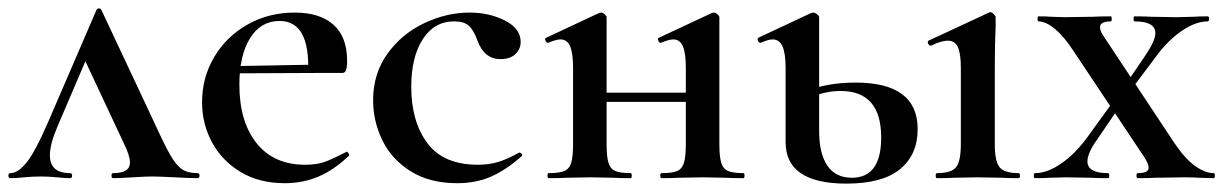

<svg xmlns="http://www.w3.org/2000/svg" viewBox="-28 -425 2922 458"><path d="M-3 -12Q15 -12 35.5 -37.5Q56 -63 86 -132L202 -401Q204 -405 208 -405Q212 -405 214 -401L338 -137Q364 -80 378 -55.5Q392 -31 406 -21.5Q420 -12 443 -12Q448 -12 448 -6Q448 0 443 0Q426 0 390 -2Q352 -4 335 -4Q320 -4 288 -2Q256 0 242 0Q238 0 238 -6Q238 -12 242 -12Q282 -12 282 -37Q282 -54 267 -84L170 -291L207 -352L109 -123Q91 -81 91 -55Q91 -12 139 -12Q144 -12 144 -6Q144 0 139 0Q128 0 108 -2Q88 -4 70 -4Q49 -4 29 -2Q11 0 -3 0Q-8 0 -8 -6Q-8 -12 -3 -12Z M454 -181Q454 -240 483 -289Q512 -338 562.5 -366.5Q613 -395 675 -395Q735 -395 767.5 -366Q800 -337 800 -280Q800 -265 797.5 -258Q795 -251 789 -251H707Q712 -375 639 -375Q594 -375 568.5 -334Q543 -293 543 -223Q543 -135 584 -83.5Q625 -32 700 -32Q728 -32 747 -39Q766 -46 797 -62L799 -63Q801 -63 803.5 -59Q806 -55 804 -53Q768 -19 731 -3.5Q694 12 651 12Q590 12 545.5 -15Q501 -42 477.5 -86Q454 -130 454 -181ZM513 -267 735 -271V-251L514 -250Z M862 -186Q862 -249 896 -296.5Q930 -344 983.5 -369.5Q1037 -395 1092 -395Q1139 -395 1176.5 -376Q1214 -357 1214 -325Q1214 -308 1201.5 -296Q1189 -284 1166 -284Q1127 -284 1111 -328Q1102 -353 1090.5 -363.5Q1079 -374 1055 -374Q1008 -374 980.5 -331.5Q953 -289 953 -218Q953 -135 991.5 -83.5Q1030 -32 1112 -32Q1139 -32 1161.5 -39Q1184 -46 1210 -61H1211Q1214 -61 1216.5 -58Q1219 -55 1217 -53Q1180 -20 1144 -4Q1108 12 1062 12Q997 12 951.5 -16.5Q906 -45 884 -90.5Q862 -136 862 -186Z M1550 -12Q1575 -12 1587 -17Q1599 -22 1603.5 -36.5Q1608 -51 1608 -81V-263Q1608 -298 1601 -314.5Q1594 -331 1578 -331Q1568 -331 1549 -323H1548Q1544 -323 1542 -328.5Q1540 -334 1544 -335L1670 -394Q1672 -395 1675 -395Q1679 -395 1683.5 -391Q1688 -387 1688 -384V-81Q1688 -51 1692.5 -36.5Q1697 -22 1709 -17Q1721 -12 1746 -12Q1748 -12 1748 -6Q1748 0 1746 0Q1719 0 1703 -1L1650 -2L1592 -1Q1577 0 1550 0Q1547 0 1547 -6Q1547 -12 1550 -12ZM1281 -12Q1306 -12 1318 -17Q1330 -22 1334.5 -36.5Q1339 -51 1339 -81V-263Q1339 -298 1332 -314.5Q1325 -331 1309 -331Q1299 -331 1280 -323H1279Q1275 -323 1273 -328.5Q1271 -334 1275 -335L1401 -394Q1403 -395 1406 -395Q1410 -395 1414.5 -391Q1419 -387 1419 -384V-81Q1419 -51 1423.5 -36.5Q1428 -22 1440 -17Q1452 -12 1477 -12Q1479 -12 1479 -6Q1479 0 1477 0Q1450 0 1434 -1L1381 -2L1324 -1Q1309 0 1281 0Q1278 0 1278 -6Q1278 -12 1281 -12ZM1378 -204H1647V-182H1378Z M1846 -86V-263Q1846 -298 1838.5 -314.5Q1831 -331 1815 -331Q1805 -331 1787 -323H1786Q1782 -323 1780 -328Q1778 -333 1781 -335L1907 -394L1912 -395Q1916 -395 1921 -391Q1926 -387 1926 -384V-112Q1926 -59 1945.5 -30Q1965 -1 2004 -1Q2074 -1 2074 -97Q2074 -208 1977 -208Q1936 -208 1896 -188L1890 -205Q1941 -228 2013 -228Q2161 -228 2161 -117Q2161 -56 2119 -21.5Q2077 13 1991 13Q1846 13 1846 -86ZM2207 -12Q2241 -12 2252.5 -26Q2264 -40 2264 -81V-263Q2264 -297 2257 -312.5Q2250 -328 2233 -328Q2217 -328 2193 -316H2192Q2188 -316 2186 -321Q2184 -326 2187 -328L2331 -395L2334 -396Q2338 -396 2342.5 -391.5Q2347 -387 2347 -384V-363Q2345 -321 2345 -264V-81Q2345 -40 2356.5 -26Q2368 -12 2402 -12Q2405 -12 2405 -6Q2405 0 2402 0Q2377 0 2362 -1L2304 -2L2246 -1Q2232 0 2207 0Q2204 0 2204 -6Q2204 -12 2207 -12Z M2686 -12Q2712 -12 2712 -25Q2712 -34 2701 -51L2533 -303Q2511 -337 2489 -355.5Q2467 -374 2449 -374Q2447 -374 2447 -380Q2447 -386 2449 -386Q2470 -386 2480 -385L2511 -384L2578 -385Q2594 -386 2622 -386Q2624 -386 2624 -380Q2624 -374 2622 -374Q2596 -374 2596 -360Q2596 -350 2607 -335L2774 -83Q2799 -46 2823 -29Q2847 -12 2867 -12Q2870 -12 2870 -6Q2870 0 2867 0L2832 -1Q2820 -2 2797 -2L2728 -1Q2713 0 2686 0Q2683 0 2683 -6Q2683 -12 2686 -12ZM2441 -12Q2470 -12 2503.5 -35Q2537 -58 2566 -98L2637 -196L2651 -183L2589 -92Q2566 -60 2566 -40Q2566 -12 2615 -12Q2618 -12 2618 -6Q2618 0 2615 0Q2588 0 2575 -1L2515 -2L2475 -1Q2465 0 2441 0Q2438 0 2438 -6Q2438 -12 2441 -12ZM2644 -204 2705 -294Q2728 -328 2728 -346Q2728 -374 2678 -374Q2676 -374 2676 -380Q2676 -386 2678 -386Q2705 -386 2719 -385L2779 -384L2819 -385Q2829 -386 2853 -386Q2856 -386 2856 -380Q2856 -374 2853 -374Q2824 -374 2790.5 -351Q2757 -328 2728 -288L2656 -192Z"/></svg>

Font: Cormorant Infant SemiBold
Style: Regular
Weight: 600
Designer: Christian Thalmann (Catharsis Fonts)
Foundry: Catharsis Fonts
Version: Version 4.000